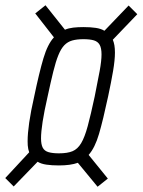

<svg xmlns="http://www.w3.org/2000/svg" viewBox="-28 -710 542 730"><path d="M24 -1 -8 -33 83 -131Q81 -136 79.5 -143Q78 -150 77.5 -157.5Q77 -165 77 -173Q77 -202 83 -244Q89 -286 102 -343Q121 -434 137 -488Q153 -542 177 -568L106 -659L145 -690L219 -597Q233 -603 250.5 -605Q268 -607 289 -607Q316 -607 336 -604Q356 -601 369 -593L461 -689L494 -656L401 -559Q405 -549 407 -537.5Q409 -526 409 -510Q409 -482 402 -440.5Q395 -399 383 -343Q364 -254 348.5 -201Q333 -148 309 -121L382 -31L343 0L268 -91Q254 -86 236 -83.5Q218 -81 196 -81Q169 -81 148.5 -84Q128 -87 115 -95ZM196 -127Q228 -127 247.5 -135Q267 -143 280.5 -165.5Q294 -188 305.5 -230.5Q317 -273 332 -343Q344 -402 351 -440.5Q358 -479 358 -503Q358 -527 351 -539.5Q344 -552 329 -556.5Q314 -561 289 -561Q264 -561 246.5 -556Q229 -551 216.5 -538Q204 -525 194 -500.5Q184 -476 174.5 -437.5Q165 -399 153 -343Q140 -286 134 -247Q128 -208 128 -184Q128 -161 134.5 -148.5Q141 -136 156.5 -131.5Q172 -127 196 -127Z"/></svg>

Font: Saira ExtraCondensed Light
Style: Italic
Weight: 300
Width: 2
Italic angle: -12°
Designer: Hector Gatti with collaboration of the Omnibus-Type team
Foundry: Omnibus-Type
Version: Version 1.101